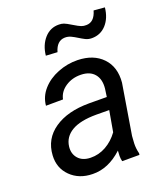

<svg xmlns="http://www.w3.org/2000/svg" viewBox="-138 -834 809 938"><g transform="rotate(-20 266.5 -365.0)"><path d="M516.1 -734.9Q510.3 -680.7 480.5 -647.9Q450.7 -615.2 405.3 -615.2Q387.2 -615.2 372.3 -622.8Q357.4 -630.4 342.8 -639.6Q328.1 -648.9 313 -656.2Q297.9 -663.6 280.3 -663.1Q238.8 -661.6 223.6 -608.4L164.1 -611.8Q169.9 -665.5 200.4 -699.7Q231 -733.9 276.4 -732.9Q289.6 -732.9 301 -728.8Q312.5 -724.6 338.4 -708.7Q364.3 -692.9 376.2 -688.5Q388.2 -684.1 401.4 -684.6Q443.4 -684.6 459 -739.7ZM338.4 0Q335 -14.2 335 -27.8L336.4 -55.7Q263.7 11.7 182.1 9.8Q112.3 8.8 68.6 -34.4Q24.9 -77.6 28.8 -142.6Q33.7 -226.6 102.3 -273.7Q170.9 -320.8 282.7 -320.8L375 -320.3L380.9 -362.3Q385.7 -409.7 362.5 -437.3Q339.4 -464.8 293 -465.8Q247.6 -466.8 212.6 -443.6Q177.7 -420.4 169.9 -382.3L81.1 -381.8Q85.4 -428.2 117.2 -464.1Q148.9 -500 198.7 -519.8Q248.5 -539.6 301.8 -538.6Q384.3 -536.6 430.2 -488.5Q476.1 -440.4 468.8 -360.8L425.8 -99.1L423.3 -61.5Q422.4 -34.7 429.2 -8.3L428.2 0ZM199.7 -68.4Q242.2 -67.4 280 -88.6Q317.9 -109.9 345.2 -147.5L364.3 -256.3L297.4 -256.8Q213.9 -256.8 169.4 -230.5Q125 -204.1 119.1 -155.8Q114.7 -118.7 136.5 -94Q158.2 -69.3 199.7 -68.4Z"/></g></svg>

Font: TypoPRO Roboto
Style: Italic
Weight: 400
Italic angle: -12°
Designer: Google
Version: Version 2.136; 2016